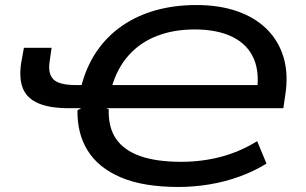

<svg xmlns="http://www.w3.org/2000/svg" viewBox="-20 -734 1216 763"><path d="M690 9Q550 9 460.5 -29Q371 -67 328.5 -135.5Q286 -204 288 -296L303 -304H253Q178 -304 132.5 -323.5Q87 -343 71 -382.5Q55 -422 64 -483L75 -544H185L177 -488Q170 -440 193 -418Q216 -396 281 -396H318L301 -384Q322 -468 364 -529.5Q406 -591 466 -632Q526 -673 600 -693.5Q674 -714 761 -714Q851 -714 922 -689.5Q993 -665 1040.5 -618Q1088 -571 1107.5 -504Q1127 -437 1113 -352L1106 -304H402L412 -300Q410 -228 441 -182.5Q472 -137 536.5 -114Q601 -91 700 -91Q783 -91 858.5 -111Q934 -131 1002 -173L1039 -84Q991 -54 933.5 -33Q876 -12 814 -1.5Q752 9 690 9ZM753 -617Q671 -617 604.5 -591.5Q538 -566 492 -515Q446 -464 424 -388L411 -396H1032L998 -352Q1014 -440 989.5 -498.5Q965 -557 904.5 -587Q844 -617 753 -617Z"/></svg>

Font: Nunito Sans 10pt Expanded SemiBold
Style: Italic
Weight: 600
Width: 7
Italic angle: -9°
Designer: Vernon Adams
Foundry: Vernon Adams
Version: Version 3.101;gftools[0.9.27]